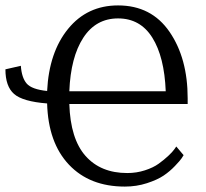

<svg xmlns="http://www.w3.org/2000/svg" viewBox="-20 -679 761 709"><path d="M236 -295Q240 -166 296 -103Q352 -40 450 -40Q484 -40 515 -50Q546 -60 566 -74.5Q586 -89 601.5 -103.5Q617 -118 624 -128L631 -138L658 -106Q655 -101 650 -93.5Q645 -86 626 -66Q607 -46 584 -30.5Q561 -15 522.5 -2.5Q484 10 441 10Q311 10 234.5 -71Q158 -152 154 -297Q64 -304 32 -332Q0 -360 0 -423L57 -436Q60 -392 78.5 -370.5Q97 -349 154 -343Q161 -486 231.5 -572.5Q302 -659 416 -659Q539 -659 606 -561.5Q673 -464 673 -316V-295ZM236 -342H592Q587 -469 542.5 -540Q498 -611 416 -611Q334 -611 287.5 -539.5Q241 -468 236 -342Z"/></svg>

Font: Arsenal
Style: Regular
Weight: 400
Designer: Andrij Shevchenko
Foundry: Stairsfor
Version: Version 2.001;PS 002.001;hotconv 1.0.88;makeotf.lib2.5.64775